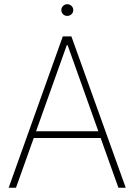

<svg xmlns="http://www.w3.org/2000/svg" viewBox="-20 -877 628 897"><path d="M20.5 0 273.4 -707H313.5L567.4 0H533.2L450.2 -232.4H137.7L54.7 0ZM439.5 -263.7 295.9 -666H292L148.4 -263.7ZM266.6 -830.1Q266.6 -841.3 274.9 -849.4Q283.2 -857.4 293.9 -857.4Q305.7 -857.4 314 -849.4Q322.3 -841.3 322.3 -830.1Q322.3 -818.4 314 -810.5Q305.7 -802.7 293.9 -802.7Q282.7 -802.7 274.7 -810.5Q266.6 -818.4 266.6 -830.1Z"/></svg>

Font: Pretendard GOV Thin
Style: Regular
Weight: 100
Designer: Base glyphs from Inter by Rasmus Andersson; Hangeul glyphs from Noto Sans CJK(Source Han Sans) by Jang Soo-young and Kan
Foundry: Kil Hyung-jin
Version: Version 1.309